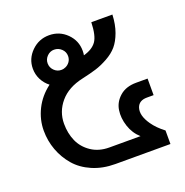

<svg xmlns="http://www.w3.org/2000/svg" viewBox="-116 -734 809 840"><g transform="rotate(-20 288.5 -314.5)"><path d="M273.9 -400.9Q204.1 -385.7 167 -342Q129.9 -298.3 129.9 -242.2Q129.9 -197.3 146.2 -160.6Q162.6 -124 197.5 -100.6Q232.4 -77.1 280.8 -77.1H425.8Q396.5 -103 383.8 -141.8Q371.1 -180.7 376.5 -216.3Q381.8 -252 410.9 -277.6Q439.9 -303.2 487.8 -303.2H541V-226.1H509.8Q472.2 -226.1 462.4 -196.3Q451.7 -162.6 483.4 -117.2Q503.4 -88.4 537.1 -63V0H280.8Q222.2 0 174.8 -20.5Q127.4 -41 97.7 -75.7Q67.9 -110.4 52 -153.6Q36.1 -196.8 36.1 -244.1Q36.1 -295.4 59.8 -343Q83.5 -390.6 128.9 -424.8Q107.9 -440.9 95.9 -464.6Q84 -488.3 84 -515.1Q84 -561.5 118.2 -595.2Q152.3 -628.9 200.2 -628.9Q248.5 -628.9 282.2 -595.5Q315.9 -562 315.9 -515.1Q315.9 -501 314 -494.1Q355.5 -505.4 373.8 -531Q392.1 -556.6 394 -619.1H492.2Q490.2 -573.2 477.3 -538.1Q464.4 -502.9 445.8 -481.2Q427.2 -459.5 397.2 -442.9Q367.2 -426.3 340.3 -418Q313.5 -409.7 273.9 -400.9ZM199.2 -467.8Q206.1 -467.8 211.9 -469.2Q215.8 -471.2 216.8 -471.2H217.8Q231.4 -476.6 239.7 -488.3Q248 -500 248 -515.1Q248 -534.7 233.6 -548.3Q219.2 -562 199.2 -562Q180.7 -562 166.7 -548.1Q152.8 -534.2 152.8 -515.1Q152.8 -495.6 166.7 -481.7Q180.7 -467.8 199.2 -467.8Z"/></g></svg>

Font: LT Superior Med
Style: Regular
Weight: 500
Designer: Daniel Lyons
Foundry: LyonsType
Version: Version 1.000